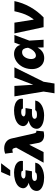

<svg xmlns="http://www.w3.org/2000/svg" viewBox="1252 -2092 1039 3592"><g transform="rotate(-90 1772.0 -295.5)"><path d="M525.4 -156.2Q518.6 -113.3 491.9 -81.8Q465.3 -50.3 425.8 -30Q386.2 -9.8 340.1 0Q293.9 9.8 248 9.8Q170.9 9.8 111.3 -9.3Q51.8 -28.3 20.8 -64Q-10.3 -99.6 -2 -149.4Q6.3 -200.2 46.1 -232.7Q85.9 -265.1 149.9 -278.3Q96.7 -293.9 68.8 -325.9Q41 -357.9 47.9 -397.5Q56.2 -448.2 96.7 -482.7Q137.2 -517.1 200.9 -534.9Q264.6 -552.7 341.8 -552.7Q407.7 -552.7 459.5 -533.2Q511.2 -513.7 538.3 -476.6Q565.4 -439.5 556.6 -386.7H372.1Q375.5 -406.7 356.2 -412.8Q336.9 -418.9 306.6 -418.9Q268.6 -418.9 249.8 -405.5Q231 -392.1 228.5 -377.9Q225.6 -359.9 245.6 -348.9Q265.6 -337.9 299.8 -337.9H384.8L375.5 -287.1H376L364.3 -217.8H279.3Q260.7 -217.8 239.7 -214.1Q218.8 -210.4 202.6 -200.7Q186.5 -190.9 182.6 -170.9Q180.7 -154.3 197.3 -138.9Q213.9 -123.5 254.9 -124Q299.3 -123.5 320.6 -132.3Q341.8 -141.1 343.8 -156.2ZM275.4 -624 350.6 -794.9H514.6L384.8 -624Z M524.9 0 807.1 -512.7 801.3 -535.2Q794.9 -560.5 786.6 -572.3Q778.3 -584 761.5 -584Q744.6 -584 712.4 -574.2L693.8 -719.7Q722.7 -729.5 744.9 -733.4Q767.1 -737.3 790.5 -737.3Q865.2 -737.3 914.6 -700.7Q963.9 -664.1 978 -597.7L1066.9 -203.1Q1076.2 -160.6 1084.5 -147.7Q1092.8 -134.8 1110.8 -134.8Q1117.7 -134.8 1123.5 -136.7L1110.8 0Q1100.1 3.9 1077.4 6.8Q1054.7 9.8 1035.6 9.8Q981 9.8 944.8 -15.6Q908.7 -41 897 -87.9L863.8 -261.7H856.9L724.1 0Z M1688 -156.2Q1681.2 -113.3 1654.5 -81.8Q1627.9 -50.3 1588.4 -30Q1548.8 -9.8 1502.7 0Q1456.5 9.8 1410.6 9.8Q1333.5 9.8 1273.9 -9.3Q1214.4 -28.3 1183.3 -64Q1152.3 -99.6 1160.6 -149.4Q1168.9 -200.2 1208.7 -232.7Q1248.5 -265.1 1312.5 -278.3Q1259.3 -293.9 1231.4 -325.9Q1203.6 -357.9 1210.4 -397.5Q1218.8 -448.2 1259.3 -482.7Q1299.8 -517.1 1363.5 -534.9Q1427.2 -552.7 1504.4 -552.7Q1570.3 -552.7 1622.1 -533.2Q1673.8 -513.7 1700.9 -476.6Q1728 -439.5 1719.2 -386.7H1534.7Q1538.1 -406.7 1518.8 -412.8Q1499.5 -418.9 1469.2 -418.9Q1431.2 -418.9 1412.4 -405.5Q1393.6 -392.1 1391.1 -377.9Q1388.2 -359.9 1408.2 -348.9Q1428.2 -337.9 1462.4 -337.9H1547.4L1538.1 -287.1H1538.6L1526.9 -217.8H1441.9Q1423.3 -217.8 1402.3 -214.1Q1381.3 -210.4 1365.2 -200.7Q1349.1 -190.9 1345.2 -170.9Q1343.3 -154.3 1359.9 -138.9Q1376.5 -123.5 1417.5 -124Q1461.9 -123.5 1483.2 -132.3Q1504.4 -141.1 1506.3 -156.2Z M1765.6 -545.9H1960.9L1983.4 -193.4L2117.2 -545.9H2309.6L2039.1 0L2005.9 204.1H1823.2L1855.5 0Z M2481.4 11.7Q2410.6 11.2 2360.6 -26.4Q2310.5 -64 2288.8 -130.4Q2267.1 -196.8 2281.2 -282.2Q2294.9 -363.8 2336.7 -424.6Q2378.4 -485.4 2437 -519Q2495.6 -552.7 2559.6 -552.7Q2623.5 -552.7 2669.4 -520.5Q2715.3 -488.3 2727.5 -434.6H2729.5L2771.5 -545.9H2913.1L2810.5 -271.5L2808.6 -267.6L2825.2 0H2681.6L2679.2 -109.9L2675.8 -109.4Q2649.4 -57.1 2600.6 -22.9Q2551.8 11.2 2481.4 11.7ZM2466.8 -265.6Q2459 -211.4 2475.6 -177.5Q2492.2 -143.6 2528.3 -143.6Q2559.1 -143.6 2587.2 -163.1Q2615.2 -182.6 2637 -213.4Q2658.7 -244.1 2669.9 -277.3L2675.3 -291.5Q2671.9 -340.3 2653.1 -371.1Q2634.3 -401.9 2591.8 -402.3Q2542 -401.9 2509.3 -363Q2476.6 -324.2 2466.8 -265.6Z M3060.5 0 2943.4 -545.9H3144.5L3201.2 -187.5H3207Q3247.1 -240.7 3273.7 -291.3Q3300.3 -341.8 3320.1 -402.3Q3339.8 -462.9 3358.4 -545.9H3547.9Q3518.1 -396.5 3439.5 -254.6Q3360.8 -112.8 3243.2 0Z"/></g></svg>

Font: Inter Tight Black
Style: Italic
Weight: 900
Italic angle: -9.39999°
Designer: Rasmus Andersson
Foundry: rsms
Version: Version 3.004; ttfautohint (v1.8.4.7-5d5b)